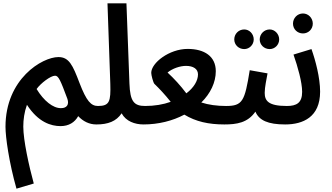

<svg xmlns="http://www.w3.org/2000/svg" viewBox="-20 -743 1996 1154"><path d="M79 391 183 360C154 254 120 100 120 18C120 -24 126 -69 142 -113C210 -8 287 15 344 15C393 15 429 -7 450 -45C479 -14 516 5 559 5C602 5 624 -20 624 -52C624 -83 606 -106 569 -106C527 -106 500 -135 458 -244C417 -352 395 -400 331 -400C234 -400 13 -269 13 19C13 81 34 232 79 391ZM347 -93C299 -92 243 -137 200 -208C224 -242 284 -288 311 -288C332 -288 344 -259 385 -149C397 -114 381 -93 347 -93Z M559 5C630 5 679 -14 711 -62C737 -14 790 5 843 5C886 5 907 -19 907 -52C907 -83 890 -106 853 -106C785 -106 762 -133 758 -241L740 -723H626L643 -239C646 -134 639 -106 569 -106Z M841 5C934 5 1018 -17 1088 -54C1157 -12 1234 5 1329 5C1369 5 1394 -17 1394 -52C1394 -84 1375 -106 1339 -106C1284 -106 1233 -113 1190 -127C1245 -181 1277 -248 1277 -315C1277 -405 1208 -449 1108 -449C997 -449 889 -365 889 -305C889 -291 901 -246 908 -239C938 -210 972 -174 1006 -131C962 -115 909 -106 851 -106ZM987 -307C1017 -332 1063 -347 1098 -347C1141 -347 1170 -329 1170 -296C1170 -258 1145 -216 1100 -182C1065 -229 1026 -271 987 -307Z M1448 -448C1479 -448 1505 -474 1505 -506C1505 -539 1479 -566 1448 -566C1414 -566 1388 -539 1388 -506C1388 -474 1414 -448 1448 -448ZM1601 -448C1632 -448 1658 -474 1658 -506C1658 -538 1632 -566 1601 -566C1567 -566 1541 -538 1541 -506C1541 -474 1567 -448 1601 -448Z M1328 5C1403 5 1469 -5 1515 -72C1537 -20 1590 5 1694 5C1737 5 1759 -19 1759 -52C1759 -83 1742 -106 1704 -106C1593 -106 1571 -137 1571 -185C1571 -219 1582 -268 1588 -302L1481 -321C1451 -134 1438 -106 1338 -106Z M1801 -542C1834 -542 1860 -568 1860 -601C1860 -634 1834 -662 1801 -662C1767 -662 1741 -634 1741 -601C1741 -568 1767 -542 1801 -542Z M1694 5C1801 5 1904 -39 1904 -192C1904 -276 1876 -381 1852 -448L1744 -415C1770 -341 1796 -248 1796 -191C1796 -124 1762 -106 1704 -106Z"/></svg>

Font: Noto Sans Arabic Cond SemBd
Style: Regular
Weight: 600
Width: 3
Designer: Monotype Design Team, Nadine Chahine, Nizar Qandah and Khaled Hosny
Foundry: Monotype Imaging Inc.
Version: Version 2.012